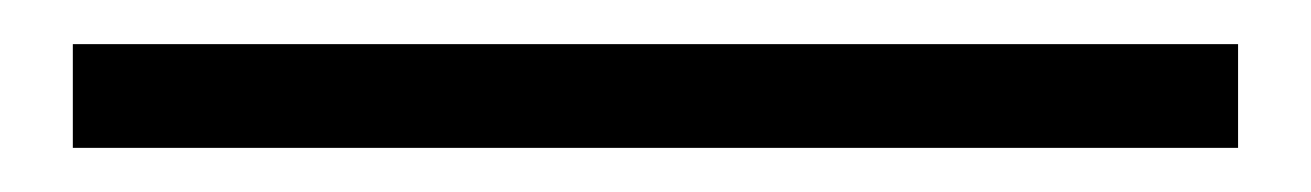

<svg xmlns="http://www.w3.org/2000/svg" viewBox="-20 65 594 87"><path d="M13 85H541V132H13Z"/></svg>

Font: Kinto Sans Light
Style: Regular
Weight: 300
Designer: Authors: Ryoko NISHIZUKA  (kana & ideographs); Paul D. Hunt (Latin, Greek & Cyrillic); Wenlong ZHANG  (bopomofo); Sandol
Foundry: Adobe Systems Incorporated, ookami Inc.
Version: Version 0.001